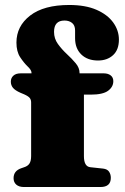

<svg xmlns="http://www.w3.org/2000/svg" viewBox="-20 -751 502 771"><path d="M317 -124Q317 -82 343 -79.5L394 -74Q411 -72 418 -61.5Q425 -51 425 -37Q425 0 383.5 0H76Q56.5 0 45.5 -9.5Q34.5 -19 34.5 -35.5Q34.5 -65 65.5 -75.5L77 -79.5Q91.5 -84 98.2 -94.2Q105 -104.5 105 -124.5V-339.5Q105 -350.5 99.5 -357.5Q94 -364.5 77.5 -372L62 -378.5Q40.5 -388 32 -398.5Q23.5 -409 23.5 -423Q23.5 -438 33.8 -447.2Q44 -456.5 63.5 -456.5H106.5V-459Q106.5 -469.5 91.2 -484Q76 -498.5 61 -521.2Q46 -544 46 -580Q46 -646 101 -688.5Q156 -731 258 -731Q323 -731 367.2 -711.8Q411.5 -692.5 434.5 -660.8Q457.5 -629 457.5 -592Q457.5 -551 434 -529.5Q410.5 -508 373.5 -508Q331.5 -508 306.5 -532.2Q281.5 -556.5 281.5 -597.5V-628.5Q281.5 -649 269.5 -658.8Q257.5 -668.5 239 -668.5Q197 -668.5 197 -623Q197 -596 212.5 -574.5Q228 -553 248.2 -534.2Q268.5 -515.5 284 -497Q299.5 -478.5 299.5 -458V-456.5H396Q414 -456.5 424.5 -448.2Q435 -440 435 -425Q435 -402 414 -386.5Q393 -371 344.5 -371H317Z"/></svg>

Font: Fraunces 9pt S050 Black
Style: Regular
Weight: 900
Version: Version 1.000; ttfautohint (v1.8.3)